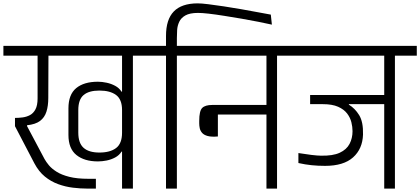

<svg xmlns="http://www.w3.org/2000/svg" viewBox="-56 -1110 2473 1130"><path d="M458.5 0Q417.5 0 373.1 -5.4Q328.7 -10.8 286.4 -26.2Q244.2 -41.5 208.1 -70.8Q172 -100.2 146.2 -149L32.2 -367.3V-416Q54.2 -416 77.2 -419Q100.3 -422 120.2 -432.5Q140.2 -443 152.7 -466.5Q165.2 -490 165.2 -531V-782.5H-36V-840.2H858.5V-782.5H726.2V0H662.3V-218.3L659.2 -217.5Q645.5 -196 622 -183.3Q598.5 -170.7 571.6 -165.3Q544.7 -160 520.2 -160Q440.5 -160 393.7 -197.7Q346.8 -235.3 346.8 -315.8V-472.2Q346.8 -553.7 392.4 -591.3Q438 -629 520.2 -629Q544.7 -629 571.6 -623.2Q598.5 -617.5 622 -604.8Q645.5 -592.2 659.2 -570.5H662.3V-782.5H229.2L228.2 -534Q228.2 -487 217.3 -452.8Q206.5 -418.5 179.6 -398.2Q152.7 -378 103.2 -372.8V-367.7L206.3 -173.7Q215.5 -157.2 231.8 -137.3Q248.2 -117.5 277.2 -99.2Q306.2 -80.8 352 -69.2Q397.8 -57.7 465.2 -57.7H508.3V0ZM529 -212.2Q592 -212.2 627.2 -238.7Q662.3 -265.2 662.3 -329.2V-462.5Q662.3 -524.8 627.2 -550.9Q592 -577 529 -577Q466.7 -577 435.8 -550.4Q404.8 -523.8 404.8 -462.5V-329.2Q404.8 -268 435.8 -240.1Q466.7 -212.2 529 -212.2Z M787 -782.5V-840.2H1117.5V-782.5H985V0H921V-782.5ZM1537.8 -1024 1544.2 -965Q1511.8 -972.2 1465.6 -981.5Q1419.3 -990.8 1366.9 -999.8Q1314.5 -1008.7 1263.6 -1016.8Q1212.7 -1025 1172.2 -1029.6Q1131.7 -1034.2 1108.5 -1034Q1060.8 -1033.8 1035.1 -1019.2Q1009.3 -1004.5 998.7 -981.3Q988 -958.2 986.5 -932.6Q985 -907 985 -885V-813H921V-898.8Q921 -995.3 966.8 -1042.5Q1012.5 -1089.7 1106.3 -1090.2Q1128.8 -1090.3 1169.9 -1085.2Q1211 -1080.2 1261.7 -1072.5Q1312.3 -1064.8 1364.5 -1055.7Q1416.7 -1046.5 1462.3 -1037.9Q1508 -1029.3 1537.8 -1024Z M1512.2 0V-436H1226.3V-306.8Q1188 -303.5 1165.8 -309.7Q1143.7 -315.8 1133.1 -328.4Q1122.5 -341 1119.5 -355.8Q1116.5 -370.5 1116.5 -384V-397.8Q1116.5 -457.3 1134.1 -474.8Q1151.7 -492.3 1193.3 -492.3H1512.2V-782.5H1046V-840.2H1706.8V-782.5H1574.5V0Z M2080.5 -318Q2077.7 -233.8 2022 -183.8Q1966.3 -133.8 1857.3 -133.8Q1815.2 -133.8 1777.8 -137.7Q1740.5 -141.5 1700.2 -150.5V-209.2Q1739.5 -202.7 1777 -198.2Q1814.5 -193.8 1832.5 -193.8Q1902.5 -192.2 1943.2 -210.9Q1983.8 -229.7 2001.3 -263.2Q2018.8 -296.8 2018.8 -337.8Q2018.8 -363 2012 -390.5Q2005.2 -418 1986.8 -442.2Q1968.3 -466.3 1933.8 -481.7Q1899.3 -497 1844 -497H1769.2V-551H2205.3V-782.5H1635V-840.2H2397V-782.5H2268.3V0H2205.3V-497H1997.2V-494Q2032.8 -472.7 2057.7 -432.6Q2082.5 -392.5 2080.5 -318Z"/></svg>

Font: Matangi Light
Style: Regular
Weight: 300
Designer: Prashant Pant
Foundry: The Graphic Ant
Version: Version 3.002